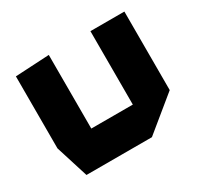

<svg xmlns="http://www.w3.org/2000/svg" viewBox="-116 -667 849 813"><g transform="rotate(-30 308.5 -260.0)"><path d="M410 0V-519H576V-135L411 0ZM91 0 41 -159V-160H410V0ZM41 -160V-511L206 -520H207V-160Z"/></g></svg>

Font: Foldit
Style: Bold
Weight: 700
Version: Version 1.003